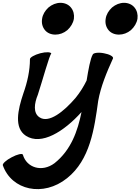

<svg xmlns="http://www.w3.org/2000/svg" viewBox="-65 -933 994 1359"><path d="M458 -800C462 -830 455 -858 437 -880C420 -901 393 -913 363 -913C333 -913 303 -901 278 -880C254 -858 237 -830 233 -800C228 -770 235 -742 253 -720C270 -699 297 -688 327 -688C357 -688 387 -699 412 -720C436 -742 453 -770 458 -800ZM908 -800C912 -830 905 -858 887 -880C870 -901 843 -913 813 -913C783 -913 753 -901 728 -880C704 -858 687 -830 683 -800C678 -770 685 -742 703 -720C720 -699 747 -688 777 -688C807 -688 837 -699 862 -720C886 -742 903 -770 908 -800ZM147 -514C147 -435 129 -352 100 -271C61 -155 33 -28 118 28C228 99 388 -2 512 -140C485 -6 438 129 321 222C232 289 123 254 97 162C93 151 57 159 18 180C-21 200 -49 226 -45 237C17 414 241 464 410 328C573 198 603 -23 630 -219C648 -320 690 -421 735 -520C739 -533 710 -549 671 -556C631 -564 595 -559 591 -546C575 -519 561 -443 548 -363C527 -320 501 -278 469 -239C388 -145 281 -57 214 -103C169 -133 177 -200 203 -263C235 -360 286 -548 298 -553C297 -565 262 -567 220 -556C179 -545 146 -526 147 -514Z"/></svg>

Font: Nupuram Black Oblique
Style: Regular
Weight: 900
Designer: Santhosh Thottingal (santhosh.thottingal@gmail.com)
Foundry: SMC
Version: Version 1.000